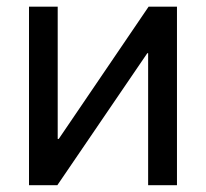

<svg xmlns="http://www.w3.org/2000/svg" viewBox="-20 -542 603 562"><path d="M498 0H413.6V-386.2H411.1L147.9 0H64.9V-522.5H148.9V-135.3H151.9L415 -522.5H498Z"/></svg>

Font: Inter 28pt
Style: Regular
Weight: 400
Designer: Rasmus Andersson
Foundry: rsms
Version: Version 4.001;git-66647c0bb